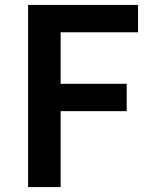

<svg xmlns="http://www.w3.org/2000/svg" viewBox="-20 -759 616 779"><path d="M94 0V-739H540V-628H226V-419H494V-308H226V0Z"/></svg>

Font: Noto Sans SC Thin SemiBold
Style: Regular
Weight: 600
Version: Version 2.004-H2;hotconv 1.0.118;makeotfexe 2.5.65603